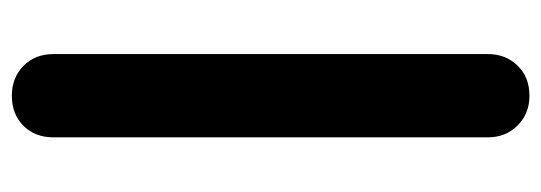

<svg xmlns="http://www.w3.org/2000/svg" viewBox="-322 -428 935 332"><g transform="rotate(-90 146.0 -262.5)"><path d="M146 185Q115 185 94.5 164.5Q74 144 74 113V-638Q74 -670 94 -690Q114 -710 146 -710Q177 -710 197.5 -690Q218 -670 218 -638V113Q218 144 198 164.5Q178 185 146 185Z"/></g></svg>

Font: Nunito VF Beta Light
Style: Regular
Weight: 300
Designer: Vernon Adams
Foundry: newtypography
Version: Version 3.001